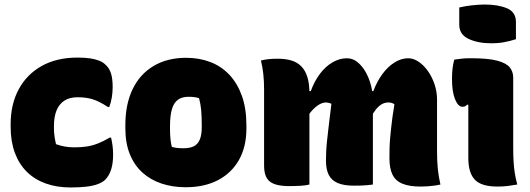

<svg xmlns="http://www.w3.org/2000/svg" viewBox="-20 -814 2340 847"><path d="M322 -560Q354 -560 377.5 -556.5Q401 -553 418.5 -546Q436 -539 448 -526Q463 -512 470 -489Q477 -466 477 -430Q477 -408 473.5 -385.5Q470 -363 462 -342H456Q418 -367 389 -376Q360 -385 322 -385Q287 -385 264 -370Q241 -355 229.5 -327Q218 -299 218 -258V-249Q218 -230 220.5 -212.5Q223 -195 227 -178Q246 -171 266 -167.5Q286 -164 308 -164Q340 -164 364.5 -168Q389 -172 413 -181.5Q437 -191 464 -207H470Q474 -190 476.5 -171Q479 -152 479 -133Q479 -94 470.5 -67Q462 -40 445 -22Q433 -10 412 -2Q391 6 360.5 9.5Q330 13 291 13Q231 13 182 -4.5Q133 -22 98.5 -56Q64 -90 45.5 -140Q27 -190 27 -254V-266Q27 -354 62.5 -420Q98 -486 164 -523Q230 -560 322 -560Z M801 -559Q859 -559 907.5 -540.5Q956 -522 991.5 -484.5Q1027 -447 1047 -391.5Q1067 -336 1067 -261V-247Q1067 -167 1034.5 -109Q1002 -51 942 -19.5Q882 12 799 12Q741 12 692 -4.5Q643 -21 607.5 -53.5Q572 -86 552.5 -134.5Q533 -183 533 -248V-262Q533 -354 565 -420.5Q597 -487 657.5 -523Q718 -559 801 -559ZM811 -387Q783 -387 765 -374Q747 -361 738.5 -332.5Q730 -304 730 -257V-246Q730 -221 732 -201Q734 -181 738 -166Q749 -163 760.5 -161.5Q772 -160 790 -160Q818 -160 835.5 -169Q853 -178 861.5 -198.5Q870 -219 870 -252V-263Q870 -301 867.5 -328.5Q865 -356 858 -381Q848 -384 837.5 -385.5Q827 -387 811 -387Z M1923 0Q1910 3 1895 5Q1880 7 1865.5 8Q1851 9 1835 9Q1786 9 1755.5 -3.5Q1725 -16 1711.5 -43.5Q1698 -71 1698 -116Q1698 -139 1698.5 -160.5Q1699 -182 1701 -204Q1703 -226 1705.5 -249.5Q1708 -273 1711.5 -299Q1715 -325 1720 -354Q1716 -357 1709.5 -359.5Q1703 -362 1694 -362Q1678 -362 1664.5 -354.5Q1651 -347 1638.5 -331.5Q1626 -316 1612 -290V-412H1627Q1643 -455 1667 -487.5Q1691 -520 1720.5 -538.5Q1750 -557 1781 -557Q1804 -557 1827 -541.5Q1850 -526 1868.5 -499.5Q1887 -473 1897.5 -440.5Q1908 -408 1908 -375Q1908 -350 1908 -322Q1908 -294 1908 -265Q1908 -236 1908 -206.5Q1908 -177 1908 -146Q1908 -102 1911.5 -68Q1915 -34 1923 0ZM1625 0Q1617 1 1604.5 2.5Q1592 4 1576.5 4.5Q1561 5 1541 5Q1497 5 1470 -6.5Q1443 -18 1430.5 -42Q1418 -66 1418 -105Q1418 -125 1419 -146.5Q1420 -168 1422.5 -191Q1425 -214 1428 -240Q1431 -266 1434.5 -295Q1438 -324 1442 -356Q1439 -358 1435 -359Q1431 -360 1427 -361Q1423 -362 1419 -362Q1404 -362 1389 -353.5Q1374 -345 1358 -328Q1342 -311 1326 -282V-412H1351Q1367 -456 1391.5 -488.5Q1416 -521 1447 -539Q1478 -557 1510 -557Q1536 -557 1557 -540Q1578 -523 1593.5 -495.5Q1609 -468 1617 -435.5Q1625 -403 1625 -371Q1625 -337 1625 -295Q1625 -253 1625 -205Q1625 -157 1625 -105Q1625 -53 1625 0ZM1345 0Q1337 2 1327.5 3.5Q1318 5 1307 5.5Q1296 6 1283 6.5Q1270 7 1256 7Q1226 7 1204.5 2Q1183 -3 1170 -13.5Q1157 -24 1151 -41.5Q1145 -59 1145 -85Q1145 -142 1145 -197.5Q1145 -253 1145 -308.5Q1145 -364 1145 -419Q1145 -456 1141.5 -488Q1138 -520 1131 -547Q1138 -549 1146.5 -550.5Q1155 -552 1164 -553Q1173 -554 1183.5 -554.5Q1194 -555 1205 -555Q1240 -555 1266 -547Q1292 -539 1309.5 -521Q1327 -503 1336 -474Q1345 -445 1345 -404Q1345 -337 1345 -269.5Q1345 -202 1345 -134.5Q1345 -67 1345 0Z M2046 -117Q2046 -138 2046 -160.5Q2046 -183 2046 -207.5Q2046 -232 2046 -256.5Q2046 -281 2046 -305.5Q2046 -330 2046 -352H2040Q2038 -350 2036 -348Q2034 -346 2031.5 -345Q2029 -344 2026.5 -343.5Q2024 -343 2020 -343Q2001 -343 1987.5 -376Q1974 -409 1974 -465Q1974 -493 1976.5 -513Q1979 -533 1984 -551Q1991 -552 1999 -553Q2007 -554 2015 -555Q2023 -556 2031 -556.5Q2039 -557 2047 -557Q2055 -557 2061 -557Q2133 -557 2173 -546.5Q2213 -536 2228.5 -517Q2244 -498 2244 -472Q2244 -436 2244 -397.5Q2244 -359 2244 -319Q2244 -279 2244 -239.5Q2244 -200 2244 -163Q2244 -131 2245.5 -103.5Q2247 -76 2251 -50.5Q2255 -25 2262 0Q2239 4 2219.5 6.5Q2200 9 2174 9Q2104 9 2075 -21Q2046 -51 2046 -117ZM2006 -781Q2019 -784 2033 -786.5Q2047 -789 2061.5 -790.5Q2076 -792 2090.5 -793Q2105 -794 2118 -794Q2177 -794 2216.5 -777.5Q2256 -761 2256 -717V-641Q2243 -637 2229.5 -633.5Q2216 -630 2202 -627.5Q2188 -625 2174 -624Q2160 -623 2148 -623Q2088 -623 2047 -642.5Q2006 -662 2006 -705Z"/></svg>

Font: Recursive Casual Black
Style: Regular
Weight: 900
Version: Version 1.047